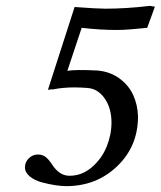

<svg xmlns="http://www.w3.org/2000/svg" viewBox="-20 -631 553 661"><path d="M363.8 -209Q363.8 -258.3 340.6 -291.7Q317.4 -325.2 282.2 -328.1Q255.9 -330.1 236.8 -330.1Q196.8 -330.1 162.1 -323.2Q158.7 -323.7 153.1 -322.8Q147.5 -321.8 145 -321.8L236.8 -606.9Q314.9 -601.1 342.8 -601.1Q414.6 -601.1 496.1 -610.8Q498.5 -610.4 504.6 -609.4Q510.7 -608.4 513.2 -607.9L486.8 -535.2Q416.5 -527.8 382.8 -527.8Q325.2 -527.8 261.2 -535.2L211.9 -387.2Q240.2 -392.1 315.9 -388.2Q359.4 -384.3 391.4 -360.8Q423.3 -337.4 438.7 -303.5Q454.1 -269.5 455.1 -230Q455.1 -127.4 383.5 -58.8Q312 9.8 208 9.8Q191.9 9.8 170.4 6.6Q148.9 3.4 124.3 -3.2Q99.6 -9.8 82.8 -23.4Q65.9 -37.1 65.9 -55.2Q65.9 -72.8 79.1 -85.9Q92.3 -99.1 110.8 -99.1Q127.4 -99.1 138.9 -89.1Q150.4 -79.1 161.1 -62Q185.5 -25.9 219.2 -25.9Q262.2 -25.9 296.4 -55.4Q330.6 -85 347.2 -126.2Q363.8 -167.5 363.8 -209Z"/></svg>

Font: Common Serif Medium
Style: Italic
Weight: 500
Italic angle: -12°
Designer: Philipp H. Poll, Khaled Hosny
Foundry: Stefan Peev, Context Ltd.
Version: Version 1.026